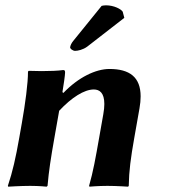

<svg xmlns="http://www.w3.org/2000/svg" viewBox="-20 -698 640 721"><path d="M361.7 -676 255.6 -545C248 -536 244.4 -527 243.4 -521C242.3 -515 253.9 -507 261.9 -507C271.9 -507 291.6 -511 307.7 -523L446.8 -631L440.8 -654C434.6 -664 408 -678 378 -678C373 -678 364.9 -677 361.7 -676ZM484.2 -180 503.8 -291C506.7 -307.5 508.1 -322.4 508.1 -335.9C508.1 -408.4 466.8 -439 390.9 -439C339.9 -439 274.4 -408 218 -349L214.4 -352C218.4 -374.8 224.4 -416.5 224.4 -425C224.4 -431.9 223.5 -435 217.2 -435C198.6 -432.1 166.2 -431 136.1 -431C118 -431 100.7 -431.4 87.7 -432L85.1 -429C85.3 -386.3 75.1 -309.7 61.9 -235L52.2 -180C39 -105 27.4 -53.5 9.5 0L11 3C11 3 58.5 0 93.5 0C127.8 0 155 3 155 3L158.5 0C163.5 -57 170.8 -104 184.2 -180L202.2 -282C249 -332 296.3 -362 332.3 -362C353.8 -362 371.8 -349.4 371.8 -307.5C371.8 -296.7 370.6 -284 367.9 -269L352.2 -180C339 -105 329.8 -53 314.5 0L316 3C316 3 348.5 0 383.5 0C417.5 0 461 3 461 3L463.5 0C464.5 -57 470.8 -104 484.2 -180Z"/></svg>

Font: Linux Biolinum O 
Style: Bold Italic
Weight: 700
Designer: Philipp H. Poll
Foundry: Philipp H. Poll
Version: Version 1.3.2